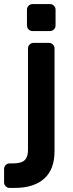

<svg xmlns="http://www.w3.org/2000/svg" viewBox="-58 -730 356 940"><path d="M206 -702C200.7 -707.3 194.3 -710 187 -710H101C93.7 -710 87.3 -707.3 82 -702C76.7 -696.7 74 -690.3 74 -683V-605C74 -597.7 76.7 -591.3 82 -586C87.3 -580.7 93.7 -578 101 -578H187C194.3 -578 200.7 -580.7 206 -586C211.3 -591.3 214 -597.7 214 -605V-683C214 -690.3 211.3 -696.7 206 -702ZM87 -512C81.7 -506.7 79 -500.3 79 -493V5C79 27 73.7 43.3 63 54C52.3 64.7 32.7 70 4 70H-11C-18.3 70 -24.7 72.7 -30 78C-35.3 83.3 -38 89.7 -38 97V163C-38 170.3 -35.3 176.7 -30 182C-24.7 187.3 -18.3 190 -11 190H14C76.7 190 124.8 174.8 158.5 144.5C192.2 114.2 209 69.3 209 10V-493C209 -500.3 206.3 -506.7 201 -512C195.7 -517.3 189.3 -520 182 -520H106C98.7 -520 92.3 -517.3 87 -512Z"/></svg>

Font: Rubik
Style: Regular
Weight: 500
Designer: Hubert & Fischer
Foundry: Hubert & Fischer
Version: Version 1.100